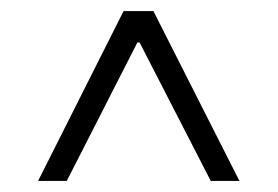

<svg xmlns="http://www.w3.org/2000/svg" viewBox="-20 -809 503 348"><path d="M204 -789H258L414 -481H362L233 -732H229L101 -481H49Z"/></svg>

Font: Plata Sans Light
Style: Regular
Weight: 300
Designer: Pablo Impallari, Andres Torresi, & Cristiano Sobral
Foundry: Pablo Impallari, Andres Torresi, & Cristiano Sobral
Version: Version 1.00;December 28, 2019;FontCreator 12.0.0.2547 64-bi